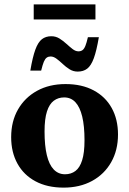

<svg xmlns="http://www.w3.org/2000/svg" viewBox="-20 -844 590 877"><path d="M277 -48Q304.5 -48 324.5 -63Q344.5 -78 355.2 -112Q366 -146 366 -203.5Q366 -268.5 355.5 -311.8Q345 -355 324.5 -377Q304 -399 273 -399Q246 -399 225.8 -384Q205.5 -369 194.5 -335Q183.5 -301 183.5 -243.5Q183.5 -178.5 194 -135Q204.5 -91.5 225.5 -69.8Q246.5 -48 277 -48ZM270.5 13Q196 13 142.2 -15.8Q88.5 -44.5 59.8 -96.5Q31 -148.5 31 -217.5Q31 -289.5 62.2 -344Q93.5 -398.5 149.2 -429.2Q205 -460 279.5 -460Q354 -460 407.8 -431.2Q461.5 -402.5 490.2 -350.8Q519 -299 519 -229.5Q519 -158 487.8 -103Q456.5 -48 400.5 -17.5Q344.5 13 270.5 13ZM431.5 -674Q421 -612 408.5 -578Q396 -544 378.5 -530.5Q361 -517 335 -517Q314.5 -517 297.8 -527.5Q281 -538 266.5 -551.8Q252 -565.5 238.2 -575.8Q224.5 -586 211 -586Q201 -586 193.5 -580.8Q186 -575.5 180.2 -561.8Q174.5 -548 168 -521.5H118.5Q129 -583.5 141.5 -617.5Q154 -651.5 171.5 -665Q189 -678.5 214.5 -678.5Q235 -678.5 251.8 -668Q268.5 -657.5 283.2 -644Q298 -630.5 311.5 -620Q325 -609.5 338.5 -609.5Q349 -609.5 356.5 -614.8Q364 -620 369.8 -634Q375.5 -648 381.5 -674ZM134 -755V-824H416V-755Z"/></svg>

Font: Newsreader 16pt 16pt
Style: Bold
Weight: 700
Version: Version 1.003